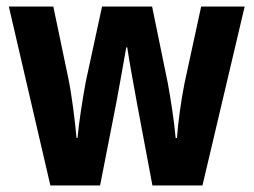

<svg xmlns="http://www.w3.org/2000/svg" viewBox="-20 -567 776 587"><path d="M399 -250 446 0H599L728 -547H595L544 -312C533 -257 524 -188 521 -145H517C513 -193 502 -264 493 -313L445 -547H292L242 -316C232 -261 221 -191 217 -145H214C209 -199 200 -273 189 -327L143 -547H7L134 0H286L335 -250C343 -291 358 -377 366 -422H369C375 -380 391 -295 399 -250Z"/></svg>

Font: Noto Sans Ethiopic Condensed
Style: Bold
Weight: 700
Width: 3
Designer: Monotype Design Team
Foundry: Monotype Imaging Inc.
Version: Version 2.102